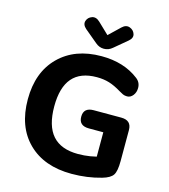

<svg xmlns="http://www.w3.org/2000/svg" viewBox="-133 -1030 1005 1143"><g transform="rotate(15 369.5 -458.5)"><path d="M415 9Q245 9 147 -87.5Q49 -184 49 -353Q49 -520 146.5 -617Q244 -714 408 -714Q546 -714 638 -643Q666 -622 666 -587Q666 -560 651 -541Q636 -522 615 -522Q600 -522 589 -527Q578 -532 565 -540Q524 -565 489.5 -575.5Q455 -586 413 -586Q312 -586 262 -528Q212 -470 212 -353Q212 -233 264 -174Q316 -115 422 -115Q497 -115 569 -139L534 -88V-279H445Q383 -279 383 -335Q383 -391 445 -391H615Q678 -391 678 -331V-140Q678 -78 662.5 -54Q647 -30 598 -16Q511 9 415 9ZM408 -760Q379 -760 356 -780L277 -846Q252 -868 259.5 -891.5Q267 -915 291.5 -923.5Q316 -932 340 -909L408 -844L476 -909Q500 -932 524.5 -923Q549 -914 556.5 -890.5Q564 -867 539 -846L460 -780Q437 -760 408 -760Z"/></g></svg>

Font: Nunito VF Beta Light
Style: Regular
Weight: 300
Designer: Vernon Adams
Foundry: newtypography
Version: Version 3.001